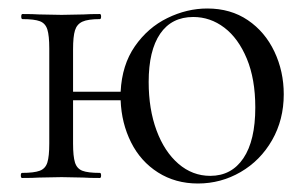

<svg xmlns="http://www.w3.org/2000/svg" viewBox="-20 -419 723 452"><path d="M648 -197Q648 -137 620.5 -89Q593 -41 546.5 -14Q500 13 446 13Q393 13 352 -13Q311 -39 288.5 -84Q266 -129 264 -183H152V-81Q152 -51 156.5 -36.5Q161 -22 174 -17Q187 -12 215 -12Q218 -12 218 -6Q218 0 215 0Q190 0 176 -1L125 -2L72 -1Q58 0 32 0Q29 0 29 -6Q29 -12 32 -12Q60 -12 73.5 -17Q87 -22 91.5 -36.5Q96 -51 96 -81V-305Q96 -335 91.5 -349.5Q87 -364 74 -369Q61 -374 33 -374Q30 -374 30 -380Q30 -386 33 -386Q58 -386 72 -385L125 -384L177 -385Q191 -386 215 -386Q218 -386 218 -380Q218 -374 215 -374Q187 -374 174 -368Q161 -362 156.5 -347.5Q152 -333 152 -303V-203H264Q267 -266 297.5 -310Q328 -354 374 -376.5Q420 -399 468 -399Q523 -399 563.5 -371.5Q604 -344 626 -297.5Q648 -251 648 -197ZM581 -166Q581 -233 561 -281Q541 -329 508 -354Q475 -379 435 -379Q384 -379 357 -339.5Q330 -300 330 -226Q330 -162 348.5 -112Q367 -62 400 -33.5Q433 -5 475 -5Q525 -5 553 -46.5Q581 -88 581 -166Z"/></svg>

Font: Cormorant Garamond
Style: Regular
Weight: 400
Designer: Christian Thalmann (Catharsis Fonts)
Version: Version 3.000